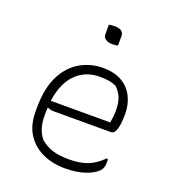

<svg xmlns="http://www.w3.org/2000/svg" viewBox="-138 -860 877 975"><g transform="rotate(20 300.0 -372.5)"><path d="M332 -536Q394 -536 435 -512Q476 -488 496.5 -446.5Q517 -405 517 -354V-350Q517 -325 514 -300.5Q511 -276 503 -259.5Q495 -243 480 -243H171Q153 -243 141 -250L136 -247Q135 -235 135 -222V-205Q135 -169 144.5 -139Q154 -109 174 -86Q205 -61 240 -50.5Q275 -40 327 -40Q386 -40 427 -56Q468 -72 506 -110H512Q513 -107 513.5 -102Q514 -97 514 -89Q514 -60 497 -43Q473 -19 427.5 -4.5Q382 10 323 10Q258 10 204 -14Q150 -38 117.5 -87Q85 -136 85 -211V-229Q85 -337 119.5 -404.5Q154 -472 210.5 -504Q267 -536 332 -536ZM331 -488Q255 -488 204 -437.5Q153 -387 139 -288H460Q463 -303 465 -318.5Q467 -334 467 -351Q467 -396 456 -423Q445 -450 422 -472Q403 -481 382.5 -484.5Q362 -488 331 -488ZM284 -752Q296 -755 314 -755Q364 -755 364 -720V-668Q352 -665 334 -665Q311 -665 297.5 -674.5Q284 -684 284 -700Z"/></g></svg>

Font: Recursive Mn Csl St Lt
Style: Regular
Weight: 300
Monospace: yes
Version: Version 1.079;hotconv 1.0.112;makeotfexe 2.5.65598; ttfautoh